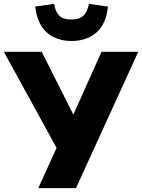

<svg xmlns="http://www.w3.org/2000/svg" viewBox="-40 -973 735 993"><path d="M158 0 268 -242 261 -193 -20 -705H176L343 -373H336L485 -705H675L353 0ZM329 -761Q279 -761 238.5 -780.5Q198 -800 173.5 -839.5Q149 -879 142 -939L240 -953Q246 -913 266 -892.5Q286 -872 328 -872Q370 -872 391 -891.5Q412 -911 420 -953L518 -939Q510 -851 460 -806Q410 -761 329 -761Z"/></svg>

Font: Nunito Sans 7pt SemiCondensed Black
Style: Regular
Weight: 900
Width: 4
Designer: Vernon Adams
Foundry: Vernon Adams
Version: Version 3.101;gftools[0.9.27]